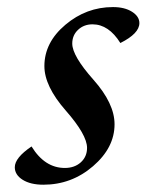

<svg xmlns="http://www.w3.org/2000/svg" viewBox="-20 -502 415 532"><path d="M100.1 9.8Q64.5 9.8 42.7 -3.9Q21 -17.6 21 -38.6Q21 -64.9 67.4 -96.2Q104 -36.6 159.7 -36.6Q186.5 -36.6 203.9 -52.2Q221.2 -67.9 221.2 -92.3Q221.2 -128.4 162.1 -195.8Q103 -263.2 103 -318.8Q103 -384.3 161.1 -433.3Q219.2 -482.4 293 -482.4Q325.2 -482.4 345.7 -469.5Q366.2 -456.5 366.2 -438Q366.2 -409.2 313.5 -382.8Q281.2 -434.6 236.3 -434.6Q212.4 -434.6 196.3 -419.4Q180.2 -404.3 180.2 -381.3Q180.2 -347.2 238.8 -281.2Q297.4 -215.3 297.4 -157.7Q297.4 -92.8 237.8 -41.5Q178.2 9.8 100.1 9.8Z"/></svg>

Font: Kelvinch
Style: Italic
Weight: 400
Italic angle: -10°
Designer: Paul James Miller
Foundry: High-Logic / Made with FontCreator
Version: Version 3.40;July 22, 2017;FontCreator 11.0.0.2388 64-bit